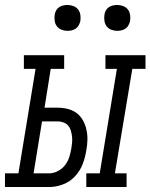

<svg xmlns="http://www.w3.org/2000/svg" viewBox="-65 -752 605 772"><path d="M282 0V-55H336L405 -475H359V-530H520V-475H467L397 -55H444V0ZM-45 0V-55H9L78 -475H31V-530H193V-475H139L114 -319H166Q187 -319 207.5 -314Q228 -309 243.5 -297Q259 -285 268.5 -268Q278 -251 282.5 -231Q287 -211 286.5 -189.5Q286 -168 282 -148Q278 -120 267.5 -92.5Q257 -65 236.5 -43Q216 -21 188 -10.5Q160 0 132 0ZM70 -55H132Q150 -55 167.5 -64Q185 -73 196.5 -88Q208 -103 213.5 -120.5Q219 -138 222 -156Q224 -168 225 -180.5Q226 -193 224.5 -204.5Q223 -216 219.5 -227.5Q216 -239 208.5 -247.5Q201 -256 189.5 -260Q178 -264 166 -264H104ZM406 -628Q394 -628 382.5 -632.5Q371 -637 364 -646Q357 -655 355 -667.5Q353 -680 355 -693Q356 -701 360.5 -709.5Q365 -718 372.5 -723Q380 -728 389 -730Q398 -732 406 -732Q419 -732 430.5 -727.5Q442 -723 449 -714Q456 -705 458 -692.5Q460 -680 458 -667Q456 -659 451.5 -650.5Q447 -642 439.5 -637Q432 -632 423.5 -630Q415 -628 406 -628ZM206 -628Q194 -628 182.5 -632.5Q171 -637 164 -646Q157 -655 155 -667.5Q153 -680 155 -693Q156 -701 160.5 -709.5Q165 -718 172.5 -723Q180 -728 189 -730Q198 -732 206 -732Q219 -732 230.5 -727.5Q242 -723 249 -714Q256 -705 258 -692.5Q260 -680 258 -667Q256 -659 251.5 -650.5Q247 -642 239.5 -637Q232 -632 223.5 -630Q215 -628 206 -628Z"/></svg>

Font: Iosevka Curly Slab LtObl
Style: Regular
Weight: 300
Italic angle: -9°
Monospace: yes
Designer: Belleve Invis
Foundry: Belleve Invis
Version: Version 11.0.0; ttfautohint (v1.8.3)